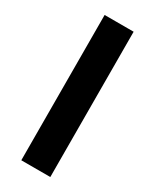

<svg xmlns="http://www.w3.org/2000/svg" viewBox="-181 -741 640 791"><g transform="rotate(30 139.0 -345.0)"><path d="M68 -690H206L208 0H70Z"/></g></svg>

Font: Panefresco 999wt
Style: Regular
Weight: 900
Version: Version 1.001